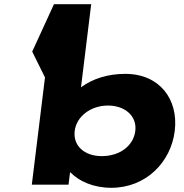

<svg xmlns="http://www.w3.org/2000/svg" viewBox="-20 -880 877 915"><path d="M812.8 -256C794.4 -106 674.5 15 510.5 15C425.8 15 357 -16 316.2 -58H313.7L306.6 0H131.6L194.4 -511L133.5 -634L237.2 -860H414.6L366 -464C421.9 -505 493.7 -528 577.1 -528C741.2 -528 831.2 -406 812.8 -256ZM624.8 -256C633.5 -327 575.5 -377 494.5 -377C414.6 -377 344.8 -327 336 -256C327.5 -186 381.4 -136 464.9 -136C552 -136 616.2 -186 624.8 -256Z"/></svg>

Font: Hussar
Style: BdSuprExtOblOne
Weight: 700
Foundry: Cannot Into Space Fonts
Version: Version 2.00